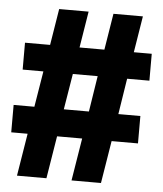

<svg xmlns="http://www.w3.org/2000/svg" viewBox="-49 -704 633 747"><g transform="rotate(5 267.0 -330.0)"><path d="M45 0 72 -166H8V-273H89L112 -413H31V-518H129L152 -660H267L244 -518H341L364 -660H479L456 -518H526V-413H439L417 -273H503V-166H400L373 0H258L285 -166H187L160 0ZM204 -273H302L324 -413H227Z"/></g></svg>

Font: Bricolage Grotesque 12pt Condensed ExtraBold
Style: Regular
Weight: 800
Width: 3
Designer: Mathieu Triay
Foundry: Atelier Triay
Version: Version 1.001; ttfautohint (v1.8.4.7-5d5b);gftools[0.9.33.de